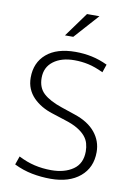

<svg xmlns="http://www.w3.org/2000/svg" viewBox="-93 -893 668 959"><g transform="rotate(10 241.5 -413.0)"><path d="M246 -638Q289 -638 329 -629.5Q369 -621 409 -602L395 -561Q353 -581 318.5 -588.5Q284 -596 248 -596Q182 -596 141.5 -565.5Q101 -535 101 -481Q101 -431 132 -402.5Q163 -374 225 -353L296 -329Q365 -306 400.5 -262.5Q436 -219 436 -163Q436 -84 381 -38Q326 8 232 8Q184 8 137.5 -1Q91 -10 46 -32L61 -75Q102 -54 142.5 -44.5Q183 -35 228 -35Q295 -35 338.5 -65Q382 -95 382 -157Q382 -178 376.5 -197.5Q371 -217 356.5 -234Q342 -251 317 -266Q292 -281 253 -293L185 -315Q156 -324 131 -338.5Q106 -353 87 -372.5Q68 -392 57.5 -417Q47 -442 47 -473Q47 -549 99 -593.5Q151 -638 246 -638ZM221 -710H179L269 -834H332Z"/></g></svg>

Font: Mukta Malar ExtraLight
Style: Regular
Weight: 275
Designer: Aadarsh Rajan, Girish Dalvi, Yashodeep Gholap
Foundry: Ek Type
Version: Version 2.538;PS 1.000;hotconv 16.6.51;makeotf.lib2.5.65220;